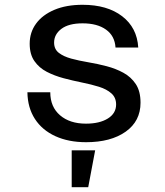

<svg xmlns="http://www.w3.org/2000/svg" viewBox="-20 -582 690 802"><path d="M339.5 12Q266.5 12 211.2 -13.2Q156 -38.5 125.8 -85.2Q95.5 -132 94.5 -196.5H190Q190 -135.5 230.8 -100.5Q271.5 -65.5 339 -65.5Q396 -65.5 430.5 -87Q465 -108.5 465 -145.5Q465 -174.5 445.2 -192Q425.5 -209.5 393.5 -219.5Q361.5 -229.5 323 -237.2Q284.5 -245 246 -255.2Q207.5 -265.5 175.5 -282Q143.5 -298.5 123.8 -326.8Q104 -355 104 -399.5Q104 -447 130.8 -483.5Q157.5 -520 207.2 -541Q257 -562 325 -562Q428 -562 490.2 -514.2Q552.5 -466.5 557.5 -383.5H462.5Q459.5 -432 423 -458.2Q386.5 -484.5 325 -484.5Q267 -484.5 236.5 -461.5Q206 -438.5 206 -404Q206 -376.5 225.8 -361.2Q245.5 -346 277.5 -337.2Q309.5 -328.5 348.2 -322Q387 -315.5 425.2 -305.5Q463.5 -295.5 495.5 -278Q527.5 -260.5 547.2 -230.8Q567 -201 567 -153Q567 -76 505 -32Q443 12 339.5 12ZM279.5 200V46H377.5L348.5 200Z"/></svg>

Font: Azeret Mono Thin
Style: Regular
Weight: 100
Designer: Martin Vácha
Foundry: Displaay
Version: Version 1.002